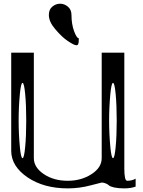

<svg xmlns="http://www.w3.org/2000/svg" viewBox="-20 -1041 790 1061"><path d="M89.8 -521.5Q83 -449.2 83 -375Q83 -300.8 89.8 -228.5Q95.7 -167 104.5 -167Q113.3 -167 119.1 -228.5Q125 -290 125 -375Q125 -460 119.1 -521.5Q113.3 -583 104.5 -583Q95.7 -583 89.8 -521.5ZM589.8 -521.5Q583 -449.2 583 -375Q583 -300.8 589.8 -228.5Q595.7 -167 604.5 -167Q613.3 -167 619.1 -228.5Q625 -290 625 -375Q625 -460 619.1 -521.5Q613.3 -583 604.5 -583Q595.7 -583 589.8 -521.5ZM667 -750V-110.4Q667 -42 682.6 -42Q710 -42 729.5 -53.7V-9.8Q703.1 0 667 0Q635.7 0 611.3 -4.9Q589.8 -9.8 582 -16.6Q576.2 -22.5 564.5 -27.3Q552.7 -32.2 542 -32.2Q539.1 -32.2 480.5 -16.6Q418.9 0 354.5 0Q222.7 0 132.8 -60.5Q42 -122.1 42 -208V-750H167V-167Q167 -116.2 221.7 -79.1Q276.4 -42 354.5 -42Q429.7 -42 486.3 -79.1Q542 -115.2 542 -167V-750ZM312.5 -1020.5Q335.9 -1020.5 355.5 -1003.9Q375 -987.3 375 -958Q375 -908.2 389.6 -868.2Q404.3 -829.1 416 -829.1V-826.2Q415 -823.2 415 -820.3V-809.6Q415 -808.6 413.1 -800.8Q412.1 -795.9 409.2 -793Q407.2 -791 401.4 -791Q389.6 -791 354.5 -814.5Q323.2 -835 285.2 -879.9Q250 -920.9 250 -958Q250 -988.3 268.6 -1003.9Q288.1 -1020.5 312.5 -1020.5Z"/></svg>

Font: okolaksMetalik
Style: bold
Weight: 700
Width: 7
Version: Version 0.6